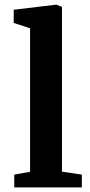

<svg xmlns="http://www.w3.org/2000/svg" viewBox="-20 -815 391 835"><path d="M42 0H335.9V-55.7L249.5 -68.4V-785.2L225.1 -794.9L39.6 -772.5V-715.3L110.8 -691.9V-67.9L42 -55.7Z"/></svg>

Font: Merriweather
Style: Bold
Weight: 700
Designer: Eben Sorkin ( eben@eyebytes.com )
Foundry: Sorkin Type Co.
Version: Version 1.003